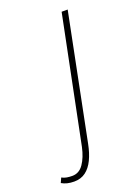

<svg xmlns="http://www.w3.org/2000/svg" viewBox="-255 -539 607 834"><g transform="rotate(-20 48.0 -122.0)"><path d="M-60 234Q-78 234 -92 230.5Q-106 227 -118 220L-108 198Q-97 204 -85 206Q-73 208 -60 208Q-28 208 -8 179Q12 150 22 104L140 -478H168L52 100Q44 141 29.5 171Q15 201 -7 217.5Q-29 234 -60 234Z"/></g></svg>

Font: Source Sans 3
Style: Italic
Weight: 200
Italic angle: -11°
Designer: Paul D. Hunt
Foundry: Adobe
Version: Version 3.046;hotconv 1.0.118;makeotfexe 2.5.65603